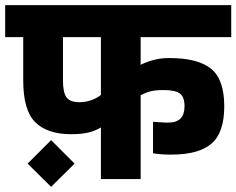

<svg xmlns="http://www.w3.org/2000/svg" viewBox="-30 -694 916 744"><path d="M0 0ZM515 -550V-443Q569 -469 622 -469H627Q737 -469 788 -427.5Q839 -386 839 -282Q839 -180 789.5 -137.5Q740 -95 635 -95H623Q608 -95 591 -96.5Q574 -98 563 -100V-222Q608 -219 611 -219H623Q685 -219 685 -282Q685 -319 666.5 -332Q648 -345 605 -345H601Q574 -345 555 -340.5Q536 -336 515 -325V0H361V-200Q337 -186 310.5 -180Q284 -174 246 -174Q153 -174 106.5 -220.5Q60 -267 60 -382V-550H-10V-674H866V-550ZM361 -326V-550H214V-382Q214 -335 228 -316.5Q242 -298 277 -298Q324 -298 361 -326ZM77 -60 168 -151 259 -60 168 30Z"/></svg>

Font: Biryani Heavy
Style: Regular
Weight: 900
Designer: Dan Reynolds and Mathieu Réguer
Foundry: Dan Reynolds and Mathieu Réguer
Version: Version 1.003; ttfautohint (v1.1) -l 5 -r 5 -G 72 -x 0 -D la